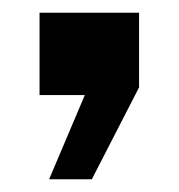

<svg xmlns="http://www.w3.org/2000/svg" viewBox="-20 -149 280 301"><path d="M42 0V-129H198V-12L124 132H57L113 0Z"/></svg>

Font: Big Shoulders Display ExtraBold
Style: Regular
Weight: 800
Designer: Patric King
Foundry: XO Type Co
Version: Version 1.000; ttfautohint (v1.8.2)